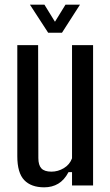

<svg xmlns="http://www.w3.org/2000/svg" viewBox="-20 -793 469 821"><path d="M169 8Q113 8 83.5 -23Q54 -54 54 -125V-600H143L144 -117Q144 -87 157 -73Q170 -59 200 -59Q228 -59 253 -74Q278 -89 288 -116V-600H378V0H288V-57H273Q255 -23 229 -7.5Q203 8 169 8ZM108 -773H170L215 -700L260 -773H322L245 -653H186Z"/></svg>

Font: Big Shoulders Text Medium
Style: Regular
Weight: 500
Designer: Patric King
Foundry: XO Type Co
Version: Version 1.000; ttfautohint (v1.8.2)